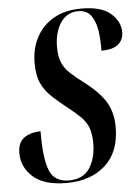

<svg xmlns="http://www.w3.org/2000/svg" viewBox="-53 -766 595 817"><g transform="rotate(-5 245.0 -357.0)"><path d="M198 10Q104 10 56.5 -31.5Q9 -73 9 -134Q9 -179 36 -198.5Q63 -218 107 -219Q106 -102 127 -51Q148 0 209 0Q271 0 298.5 -43Q326 -86 326 -148Q326 -188 316.5 -214Q307 -240 285 -262Q263 -284 227 -312Q194 -338 166.5 -363.5Q139 -389 123 -423Q107 -457 107 -509Q107 -572 133 -620.5Q159 -669 207.5 -696.5Q256 -724 325 -724Q411 -724 450.5 -689Q490 -654 490 -609Q490 -577 467.5 -557.5Q445 -538 395 -538Q396 -580 390.5 -620.5Q385 -661 366.5 -687.5Q348 -714 311 -714Q263 -714 235.5 -673.5Q208 -633 208 -568Q208 -528 219.5 -502Q231 -476 254.5 -454.5Q278 -433 313 -407Q377 -357 402 -313Q427 -269 427 -209Q427 -103 364.5 -46.5Q302 10 198 10Z"/></g></svg>

Font: Noto Serif Display ExtraCondensed SemiBold
Style: Italic
Weight: 600
Width: 2
Italic angle: -12°
Designer: Monotype Design Team
Foundry: Monotype Imaging Inc.
Version: Version 2.009